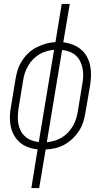

<svg xmlns="http://www.w3.org/2000/svg" viewBox="-20 -755 540 980"><path d="M140 205 172 7Q147 5 123.5 -3.5Q100 -12 82 -27.5Q64 -43 52 -64Q40 -85 35 -109Q30 -133 30.5 -159Q31 -185 36 -210L59 -350Q63 -375 70.5 -398.5Q78 -422 92 -444Q106 -466 125 -484Q144 -502 167 -513.5Q190 -525 214 -532Q238 -539 263 -540L295 -735H336L303 -539Q328 -536 351.5 -527Q375 -518 393 -503Q411 -488 423 -466.5Q435 -445 440 -421Q445 -397 444.5 -371Q444 -345 440 -320L416 -180Q412 -155 404.5 -131.5Q397 -108 383 -86.5Q369 -65 350 -47Q331 -29 308.5 -16.5Q286 -4 261.5 1.5Q237 7 213 8L180 205ZM178 -30 256 -501Q237 -499 217.5 -493.5Q198 -488 180.5 -477.5Q163 -467 148.5 -452Q134 -437 123.5 -419Q113 -401 107 -382.5Q101 -364 98 -344L75 -204Q72 -184 71 -163.5Q70 -143 73.5 -124Q77 -105 85.5 -88Q94 -71 108 -58.5Q122 -46 140.5 -39Q159 -32 178 -30ZM219 -29Q238 -31 257.5 -36.5Q277 -42 294.5 -52.5Q312 -63 326.5 -78Q341 -93 351.5 -111Q362 -129 368 -147.5Q374 -166 377 -186L400 -326Q404 -346 404.5 -366.5Q405 -387 401.5 -405.5Q398 -424 389.5 -441.5Q381 -459 367 -471.5Q353 -484 335 -491Q317 -498 297 -500Z"/></svg>

Font: Iosevka Curly Slab XLtObl
Style: Regular
Weight: 200
Italic angle: -9°
Monospace: yes
Designer: Belleve Invis
Foundry: Belleve Invis
Version: Version 11.1.0; ttfautohint (v1.8.3)